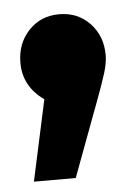

<svg xmlns="http://www.w3.org/2000/svg" viewBox="-37 -213 294 426"><g transform="rotate(-5 110.0 0.5)"><path d="M109.9 -182.1Q151.4 -182.1 178.2 -153.8Q205.1 -125.5 205.1 -83Q205.1 -65.4 198.2 -43.2Q191.4 -21 172.4 29.8Q170.4 34.2 169.4 37.4Q168.5 40.5 167 43.9L115.2 183.1H22L61 2.9Q15.1 -29.3 15.1 -82Q15.1 -125 42 -153.6Q68.8 -182.1 109.9 -182.1Z"/></g></svg>

Font: Fira Sans Compressed Heavy
Style: Regular
Weight: 900
Width: 1
Designer: Carrois Corporate & Edenspiekermann AG
Foundry: Carrois Corporate GbR & Edenspiekermann AG
Version: Version 4.203;PS 004.203;hotconv 1.0.88;makeotf.lib2.5.64775